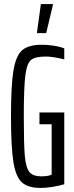

<svg xmlns="http://www.w3.org/2000/svg" viewBox="-20 -916 365 944"><path d="M34 -344Q34 -496 46 -569Q58 -642 89 -669Q120 -696 185 -696Q213 -696 243.5 -691.5Q274 -687 296 -678V-624Q240 -638 206 -638Q155 -638 134 -622.5Q113 -607 105 -548Q97 -489 97 -344Q97 -208 102 -150Q107 -92 124.5 -70.5Q142 -49 182 -49Q216 -49 234 -57V-305H174V-363H296V-10Q269 -2 237.5 3Q206 8 180 8Q119 8 88.5 -18.5Q58 -45 46 -118.5Q34 -192 34 -344ZM162 -753V-758L181 -896H240V-891L207 -753Z"/></svg>

Font: Saira Ultra Condensed
Style: Regular
Weight: 400
Width: 1
Designer: Hector Gatti with collaboration of the Omnibus-Type team
Foundry: Omnibus-Type
Version: Version 1.001; ttfautohint (v1.8)